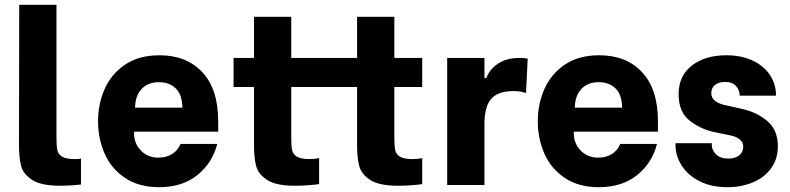

<svg xmlns="http://www.w3.org/2000/svg" viewBox="-20 -770 3288 799"><path d="M59 -166 60 -750H215V-198Q215 -163 218.5 -145.5Q222 -128 238.5 -118Q255 -108 291 -108Q310 -108 317 -110V-2Q272 3 231 3Q152 3 114.5 -21Q77 -45 68 -79Q59 -113 59 -166Z M388 -265Q388 -337 415.5 -399.5Q443 -462 500.5 -501Q558 -540 644 -540Q756 -540 822 -469.5Q888 -399 888 -265V-222H538V-214Q538 -173 566.5 -143.5Q595 -114 639 -114Q673 -114 697 -129.5Q721 -145 731 -171H884Q864 -92 801.5 -41.5Q739 9 642 9Q558 9 500.5 -29.5Q443 -68 415.5 -130.5Q388 -193 388 -265ZM739 -322Q738 -376 711.5 -402Q685 -428 641 -428Q596 -428 569.5 -400Q543 -372 542 -322Z M1621 -408V-198Q1621 -163 1624.5 -145.5Q1628 -128 1644.5 -118Q1661 -108 1697 -108Q1717 -108 1737 -112V-4Q1727 -2 1697 0.5Q1667 3 1637 3Q1558 3 1521 -21Q1484 -45 1475 -79Q1466 -113 1466 -166V-408H1192V-198Q1192 -163 1195.5 -145.5Q1199 -128 1215.5 -118Q1232 -108 1269 -108Q1288 -108 1308 -112V-4Q1298 -2 1268 0.5Q1238 3 1208 3Q1129 3 1092 -21Q1055 -45 1046 -79Q1037 -113 1037 -166V-408H952V-529H1037V-700H1192V-529H1466V-700H1621V-529H1737V-408Z M1841 -529H1996V-445H2004Q2016 -480 2051.5 -504.5Q2087 -529 2144 -529Q2161 -529 2176 -526L2169 -383Q2146 -391 2116 -391Q2053 -391 2024.5 -359Q1996 -327 1996 -253V0H1841Z M2218 -265Q2218 -337 2245.5 -399.5Q2273 -462 2330.5 -501Q2388 -540 2474 -540Q2586 -540 2652 -469.5Q2718 -399 2718 -265V-222H2368V-214Q2368 -173 2396.5 -143.5Q2425 -114 2469 -114Q2503 -114 2527 -129.5Q2551 -145 2561 -171H2714Q2694 -92 2631.5 -41.5Q2569 9 2472 9Q2388 9 2330.5 -29.5Q2273 -68 2245.5 -130.5Q2218 -193 2218 -265ZM2569 -322Q2568 -376 2541.5 -402Q2515 -428 2471 -428Q2426 -428 2399.5 -400Q2373 -372 2372 -322Z M2791 -167V-174H2942V-168Q2942 -145 2960 -127.5Q2978 -110 3011 -110Q3039 -110 3056 -123.5Q3073 -137 3073 -159Q3073 -179 3057 -191Q3041 -203 3017 -207L2960 -219Q2902 -229 2853 -265.5Q2804 -302 2804 -378Q2804 -455 2859.5 -497.5Q2915 -540 3002 -540Q3067 -540 3114 -517Q3161 -494 3185 -456.5Q3209 -419 3209 -377V-372H3058V-375Q3058 -395 3043 -412Q3028 -429 2997 -429Q2971 -429 2955.5 -416.5Q2940 -404 2940 -382Q2940 -343 3005 -331L3067 -317Q3130 -303 3173.5 -266Q3217 -229 3217 -161Q3217 -109 3189.5 -70.5Q3162 -32 3114 -11.5Q3066 9 3007 9Q2940 9 2891 -16Q2842 -41 2816.5 -81.5Q2791 -122 2791 -167Z"/></svg>

Font: Be Vietnam ExtraBold
Style: Regular
Weight: 800
Designer: Gabriel Lam
Foundry: TypeRant
Version: Version 4.000